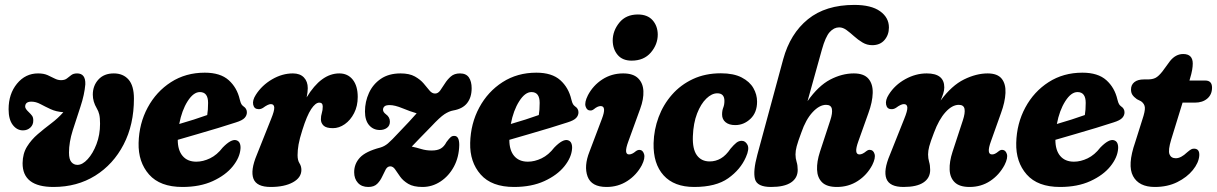

<svg xmlns="http://www.w3.org/2000/svg" viewBox="-20 -752 4956 782"><path d="M525.5 -350.5Q525.5 -244.5 483.5 -163.5Q441.5 -82.5 367.8 -36.5Q294 9.5 198 9.5Q71.5 9.5 72 -87.5Q72.5 -126.5 90 -154.8Q107.5 -183 133.8 -205.5Q160 -228 188.2 -249.2Q216.5 -270.5 238 -295Q208.5 -297 186 -307.5Q163.5 -318 144.8 -328Q126 -338 108 -338Q82.5 -338 82.5 -317.5Q82.5 -309 97 -295.5Q106 -287 110.8 -280.2Q115.5 -273.5 115.5 -262Q116 -244 103.8 -232.5Q91.5 -221 73.5 -221Q49 -221 32 -243.2Q15 -265.5 15 -307Q15 -369.5 49.2 -411.2Q83.5 -453 135 -453Q158 -453 173.8 -446Q189.5 -439 202.5 -432.2Q215.5 -425.5 228.5 -425.5Q243.5 -425.5 252.2 -432.2Q261 -439 270 -446Q279 -453 294 -453Q329 -453 327.5 -408.5Q324 -366.5 307.8 -317.8Q291.5 -269 276.2 -220.8Q261 -172.5 261 -130.5Q261 -103 270.8 -91.8Q280.5 -80.5 295.5 -80.5Q316 -80.5 337.2 -103.8Q358.5 -127 373 -165Q387.5 -203 387.5 -248Q387.5 -272.5 384.2 -286Q381 -299.5 374 -311Q358 -338 358 -366.5Q358 -403 380.8 -428Q403.5 -453 443.5 -453Q481.5 -453 503.5 -428Q525.5 -403 525.5 -350.5Z M959.5 -146.5Q957 -110.5 928 -74.5Q899 -38.5 846.8 -14.5Q794.5 9.5 723 9.5Q632 9.5 587.2 -41.2Q542.5 -92 544.5 -170Q546.5 -249 581.5 -314Q616.5 -379 676.5 -417.5Q736.5 -456 814 -456Q877.5 -456 911.5 -425.5Q945.5 -395 956.5 -347Q960 -333 963.2 -327.8Q966.5 -322.5 972 -318.5Q985 -310 985.5 -295.5Q986 -282.5 976.5 -272Q967 -261.5 941 -253.5Q911 -243.5 869.5 -231Q828 -218.5 784.2 -205.8Q740.5 -193 704 -182.5Q704 -140 723.8 -116.8Q743.5 -93.5 779.5 -93.5Q807 -93.5 835.5 -107.2Q864 -121 887 -151Q921.5 -186.5 942 -181Q952.5 -178 956.5 -168.5Q960.5 -159 959.5 -146.5ZM794 -377Q768 -377 744.2 -339.8Q720.5 -302.5 710 -247Q739.5 -255.5 770 -265.2Q800.5 -275 824 -283.5Q827.5 -303.5 827.5 -333Q827.5 -377 794 -377Z M1032 -307.5Q1015 -308 1011.2 -325.8Q1007.5 -343.5 1022 -366Q1046.5 -404.5 1088 -428.8Q1129.5 -453 1173 -453Q1202 -453 1217.8 -436.5Q1233.5 -420 1233.5 -393Q1233.5 -377.5 1229 -355.5Q1288 -453 1362 -453Q1396.5 -453 1416.8 -427.5Q1437 -402 1437 -357Q1437 -320 1422.2 -291.2Q1407.5 -262.5 1384.2 -246.2Q1361 -230 1336 -230Q1308.5 -230 1297.8 -240.5Q1287 -251 1287 -266Q1287 -280 1290.8 -291.8Q1294.5 -303.5 1294.5 -318Q1294.5 -334 1280.5 -334Q1265 -334 1247.5 -307.8Q1230 -281.5 1211.5 -222.5Q1200 -186.5 1196 -163.5Q1192 -140.5 1192 -120Q1192 -99 1199.8 -87Q1207.5 -75 1207.5 -60Q1207.5 -28.5 1173 -9.5Q1138.5 9.5 1082.5 9.5Q1025 9.5 1012.2 -24.2Q999.5 -58 1026 -121.5L1084 -267Q1098 -301 1097 -314.5Q1096 -328 1083 -328Q1072 -328 1051 -312.5Q1041 -306.5 1032 -307.5Z M1850.5 -161.5Q1849.5 -112 1828.8 -73.5Q1808 -35 1774.2 -12.8Q1740.5 9.5 1701 9.5Q1664 9.5 1642.8 -3.2Q1621.5 -16 1609.8 -32.5Q1598 -49 1589.5 -61.8Q1581 -74.5 1569.5 -74.5Q1558 -74.5 1551 -61.8Q1544 -49 1536.5 -32.5Q1529 -16 1516.2 -3.2Q1503.5 9.5 1480 9.5Q1453 9.5 1437.8 -7.2Q1422.5 -24 1422.5 -50.5Q1422.5 -85 1446 -110.2Q1469.5 -135.5 1529 -151Q1546 -156 1560 -167.8Q1574 -179.5 1605 -213Q1629 -238 1645.8 -256Q1662.5 -274 1677 -290.5Q1651 -298 1619.5 -311Q1588 -324 1567.5 -324Q1551.5 -324 1545.8 -318.5Q1540 -313 1540 -305Q1540 -295.5 1552 -286.5Q1568 -275 1568 -256.5Q1568 -240 1556 -231.2Q1544 -222.5 1527 -222.5Q1500.5 -222.5 1483.5 -242Q1466.5 -261.5 1466.5 -298Q1466.5 -338 1482.8 -373.5Q1499 -409 1531.2 -431Q1563.5 -453 1611.5 -453Q1647.5 -453 1669.8 -440.5Q1692 -428 1705.5 -412Q1719 -396 1729.2 -383.5Q1739.5 -371 1752 -371Q1764 -371 1773 -383.5Q1782 -396 1792 -412Q1802 -428 1816.2 -440.5Q1830.5 -453 1853.5 -453Q1878.5 -453 1889.8 -436.5Q1901 -420 1901 -392.5Q1901 -355.5 1882.5 -332Q1864 -308.5 1825.5 -302Q1809 -299 1790.2 -286.8Q1771.5 -274.5 1736.5 -237Q1709 -209 1690.8 -190.2Q1672.5 -171.5 1657 -155Q1676 -151 1695.8 -145Q1715.5 -139 1738 -139Q1761.5 -139 1775.2 -147Q1789 -155 1798.5 -173.5Q1809.5 -188.5 1816 -193.8Q1822.5 -199 1830.5 -198.5Q1850.5 -198.5 1850.5 -161.5Z M2310 -146.5Q2307.5 -110.5 2278.5 -74.5Q2249.5 -38.5 2197.2 -14.5Q2145 9.5 2073.5 9.5Q1982.5 9.5 1937.8 -41.2Q1893 -92 1895 -170Q1897 -249 1932 -314Q1967 -379 2027 -417.5Q2087 -456 2164.5 -456Q2228 -456 2262 -425.5Q2296 -395 2307 -347Q2310.5 -333 2313.8 -327.8Q2317 -322.5 2322.5 -318.5Q2335.5 -310 2336 -295.5Q2336.5 -282.5 2327 -272Q2317.5 -261.5 2291.5 -253.5Q2261.5 -243.5 2220 -231Q2178.5 -218.5 2134.8 -205.8Q2091 -193 2054.5 -182.5Q2054.5 -140 2074.2 -116.8Q2094 -93.5 2130 -93.5Q2157.5 -93.5 2186 -107.2Q2214.5 -121 2237.5 -151Q2272 -186.5 2292.5 -181Q2303 -178 2307 -168.5Q2311 -159 2310 -146.5ZM2144.5 -377Q2118.5 -377 2094.8 -339.8Q2071 -302.5 2060.5 -247Q2090 -255.5 2120.5 -265.2Q2151 -275 2174.5 -283.5Q2178 -303.5 2178 -333Q2178 -377 2144.5 -377Z M2552.5 -505Q2515.5 -505 2495.8 -528.2Q2476 -551.5 2475.5 -586.5Q2475.5 -626.5 2502.5 -659.8Q2529.5 -693 2578 -693Q2617 -693 2637.8 -669.8Q2658.5 -646.5 2659 -611.5Q2659 -571 2630.8 -538Q2602.5 -505 2552.5 -505ZM2539 -175.5Q2519.5 -123 2542 -123Q2554.5 -123 2569.5 -136Q2577.5 -142 2585.5 -141.5Q2598 -141 2603.2 -124.5Q2608.5 -108 2594 -79Q2572.5 -39 2535 -14.8Q2497.5 9.5 2450.5 9.5Q2389 9.5 2373.2 -33Q2357.5 -75.5 2381 -134.5L2431.5 -268Q2451.5 -320 2426.5 -320Q2414 -320 2398.5 -307Q2390.5 -301 2383 -302Q2370 -302.5 2365 -318.8Q2360 -335 2374.5 -364Q2395.5 -404 2433.2 -428.5Q2471 -453 2518 -453Q2559 -453 2579 -433.2Q2599 -413.5 2600.5 -381Q2602 -348.5 2587.5 -309Z M2901.5 -372Q2879 -372 2856.8 -350.5Q2834.5 -329 2819.2 -289.8Q2804 -250.5 2802 -197.5Q2800 -145 2818.2 -119.8Q2836.5 -94.5 2870.5 -94.5Q2895 -94.5 2916 -106.8Q2937 -119 2955.5 -146.5Q2969 -162.5 2979 -170.5Q2989 -178.5 3001 -178.5Q3016 -178.5 3024.5 -162Q3033 -145.5 3018 -112Q2996 -61.5 2946 -26Q2896 9.5 2807.5 9.5Q2725.5 9.5 2682.8 -37.8Q2640 -85 2642 -169Q2643.5 -224 2662.5 -275Q2681.5 -326 2716.8 -366.2Q2752 -406.5 2802.2 -430Q2852.5 -453.5 2916 -453.5Q2968 -453.5 3000.8 -436.5Q3033.5 -419.5 3048.5 -393.2Q3063.5 -367 3063.5 -338Q3063.5 -293.5 3036.5 -268Q3009.5 -242.5 2974.5 -242.5Q2949.5 -242.5 2935.2 -254.2Q2921 -266 2921 -285.5Q2921 -302 2925.8 -313.8Q2930.5 -325.5 2930.5 -341Q2930.5 -372 2901.5 -372Z M3243.5 -211.5Q3229.5 -174 3224.8 -156Q3220 -138 3220 -123Q3220 -107 3224.5 -92.8Q3229 -78.5 3229 -60Q3229 -27 3201.8 -8.8Q3174.5 9.5 3120.5 9.5Q3063.5 9.5 3055 -22.5Q3046.5 -54.5 3064.5 -121.5L3170 -511Q3198.5 -615 3270.5 -673.5Q3342.5 -732 3459.5 -732Q3528.5 -732 3564.5 -706.2Q3600.5 -680.5 3600.5 -640Q3600.5 -610 3582.5 -589Q3564.5 -568 3532.5 -568Q3511 -568 3492.8 -579Q3474.5 -590 3458.8 -604.2Q3443 -618.5 3428 -629.5Q3413 -640.5 3398 -640.5Q3376.5 -640.5 3359.2 -621.2Q3342 -602 3327.5 -550L3269 -340Q3313 -402.5 3361.2 -427.8Q3409.5 -453 3457.5 -453Q3498.5 -453 3517 -431.5Q3535.5 -410 3534.5 -373.2Q3533.5 -336.5 3517 -291.5L3476 -176.5Q3456.5 -123 3480.5 -123Q3492.5 -123 3508 -136Q3517 -143 3524 -141.5Q3537 -141 3542 -124.8Q3547 -108.5 3532.5 -79.5Q3511 -39 3473.5 -14.8Q3436 9.5 3388.5 9.5Q3347.5 9.5 3328.2 -9.5Q3309 -28.5 3307.8 -61Q3306.5 -93.5 3319.5 -133.5L3361.5 -261.5Q3371.5 -291.5 3368.2 -308.2Q3365 -325 3344.5 -325Q3317.5 -325 3289.8 -295.2Q3262 -265.5 3243.5 -211.5Z M3609.5 -307.5Q3592.5 -308 3589 -326.2Q3585.5 -344.5 3600 -367Q3624.5 -406 3667 -429.5Q3709.5 -453 3754.5 -453Q3826 -453 3826 -396Q3826 -384.5 3821.8 -371Q3817.5 -357.5 3811 -342.5Q3856.5 -404 3906.5 -428.5Q3956.5 -453 4002.5 -453Q4042.5 -453 4059.8 -431.5Q4077 -410 4075.2 -373.2Q4073.5 -336.5 4057 -291.5L4016 -176.5Q3996.5 -123 4020.5 -123Q4026.5 -123 4032.5 -125.8Q4038.5 -128.5 4047.5 -136Q4055.5 -142.5 4063 -141.5Q4075.5 -141 4080.8 -125Q4086 -109 4071.5 -80Q4049.5 -39 4012.8 -14.8Q3976 9.5 3929 9.5Q3888 9.5 3868.5 -9.5Q3849 -28.5 3847.8 -61Q3846.5 -93.5 3859.5 -133.5L3901.5 -261.5Q3911.5 -291.5 3908.5 -308.2Q3905.5 -325 3885 -325Q3858 -325 3831 -295.2Q3804 -265.5 3784 -211.5Q3769.5 -174 3764.8 -156Q3760 -138 3760 -123Q3760 -107 3764.2 -92.8Q3768.5 -78.5 3768.5 -60Q3768.5 -27 3741.2 -8.8Q3714 9.5 3660 9.5Q3603 9.5 3590.2 -24.2Q3577.5 -58 3604.5 -121.5L3662.5 -267Q3676.5 -301 3675.5 -314.5Q3674.5 -328 3661.5 -328Q3649.5 -328 3629.5 -313Q3619.5 -306.5 3609.5 -307.5Z M4534 -146.5Q4531.5 -110.5 4502.5 -74.5Q4473.5 -38.5 4421.2 -14.5Q4369 9.5 4297.5 9.5Q4206.5 9.5 4161.8 -41.2Q4117 -92 4119 -170Q4121 -249 4156 -314Q4191 -379 4251 -417.5Q4311 -456 4388.5 -456Q4452 -456 4486 -425.5Q4520 -395 4531 -347Q4534.5 -333 4537.8 -327.8Q4541 -322.5 4546.5 -318.5Q4559.5 -310 4560 -295.5Q4560.5 -282.5 4551 -272Q4541.5 -261.5 4515.5 -253.5Q4485.5 -243.5 4444 -231Q4402.5 -218.5 4358.8 -205.8Q4315 -193 4278.5 -182.5Q4278.5 -140 4298.2 -116.8Q4318 -93.5 4354 -93.5Q4381.5 -93.5 4410 -107.2Q4438.5 -121 4461.5 -151Q4496 -186.5 4516.5 -181Q4527 -178 4531 -168.5Q4535 -159 4534 -146.5ZM4368.5 -377Q4342.5 -377 4318.8 -339.8Q4295 -302.5 4284.5 -247Q4314 -255.5 4344.5 -265.2Q4375 -275 4398.5 -283.5Q4402 -303.5 4402 -333Q4402 -377 4368.5 -377Z M4627.5 -339.5 4610.5 -348Q4598 -357 4592.2 -365.8Q4586.5 -374.5 4586.5 -387.5Q4586.5 -406.5 4600.2 -417.5Q4614 -428.5 4639 -428.5H4654Q4674 -428.5 4686.2 -434.8Q4698.5 -441 4714 -460.5L4745.5 -503.5Q4768.5 -532 4799 -532Q4838 -532 4838 -493Q4838 -482 4835.5 -467Q4833 -452 4826 -429L4824.5 -424H4889Q4916.5 -424 4916.5 -395Q4916.5 -367 4897.2 -350.5Q4878 -334 4846.5 -334H4796.5L4750 -183Q4737 -140 4743.2 -123.8Q4749.5 -107.5 4769 -107.5Q4790 -107.5 4815 -131.5Q4826 -141 4832 -144Q4838 -147 4844.5 -146.5Q4866.5 -145.5 4864.5 -117.5Q4862 -88.5 4838.2 -59.2Q4814.5 -30 4774.8 -10.2Q4735 9.5 4683.5 9.5Q4618.5 9.5 4594.8 -34.8Q4571 -79 4603.5 -172.5L4633 -266Q4644 -298.5 4643 -313.8Q4642 -329 4627.5 -339.5Z"/></svg>

Font: Fraunces 144pt SuperSoft
Style: Bold Italic
Weight: 700
Italic angle: -16°
Version: Version 1.000;[0bf87f6ff]